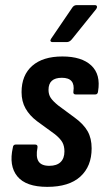

<svg xmlns="http://www.w3.org/2000/svg" viewBox="-20 -720 413 748"><path d="M164 8Q81 8 47.5 -33Q14 -74 30 -145Q31 -157 42 -157H116Q128 -157 126 -145Q119 -109 130 -91.5Q141 -74 172 -74Q201 -74 216 -88.5Q231 -103 231 -130Q231 -151 223 -165.5Q215 -180 194 -197L124 -248Q95 -270 79.5 -297.5Q64 -325 64 -361Q64 -427 105.5 -463.5Q147 -500 223 -500Q298 -500 335.5 -465Q373 -430 362 -364Q361 -352 351 -352H275Q264 -352 266 -364Q274 -417 221 -417Q169 -417 169 -370Q169 -352 177.5 -339Q186 -326 207 -309L272 -261Q306 -236 321.5 -208.5Q337 -181 337 -142Q337 -72 293 -32Q249 8 164 8ZM184 -556Q179 -556 177 -559.5Q175 -563 179 -569L260 -688Q267 -700 278 -700H350Q356 -700 357.5 -695.5Q359 -691 355 -685L260 -567Q251 -556 240 -556Z"/></svg>

Font: Sofia Sans Condensed
Style: Bold Italic
Weight: 700
Italic angle: -9°
Version: Version 4.100